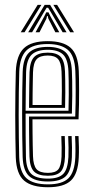

<svg xmlns="http://www.w3.org/2000/svg" viewBox="-20 -780 392 807"><path d="M181.5 7Q113.8 7 81.3 -20.9Q48.8 -48.9 46.3 -118.4Q45.3 -153.8 44.7 -199.9Q44 -246 44 -295.9Q44 -345.7 44.7 -393.5Q45.3 -441.3 46.5 -480Q49.2 -547.6 80.4 -577.3Q111.6 -607 180.7 -607Q245.6 -607 276.9 -579.1Q308.2 -551.1 311.1 -482.1Q311.7 -468.3 312.1 -447.1Q312.5 -425.9 312.5 -399.2Q312.6 -372.4 312.1 -341.7Q311.6 -311 310.1 -278.3H116.5Q116.6 -250.1 116.8 -223.3Q117.1 -196.5 117.5 -171.5Q118 -146.5 118.7 -123.3Q120 -84.7 133.6 -69Q147.3 -53.4 181.5 -53.4Q212.6 -53.4 224.8 -67.9Q236.9 -82.4 238.7 -121.9Q239.4 -137.4 239.1 -159.8Q238.9 -182.1 237.7 -208H252.2Q253.4 -181 253.6 -159.3Q253.9 -137.6 253.2 -121.3Q251.3 -75.9 235.4 -58.6Q219.5 -41.3 181.5 -41.3Q140.2 -41.3 122.8 -59.3Q105.4 -77.3 103.9 -122Q103.4 -143.4 102.9 -172.4Q102.5 -201.4 102.2 -232.5Q102 -263.5 102 -290.3H296.3Q297.4 -320.4 297.8 -348.8Q298.2 -377.3 298.1 -402.5Q298 -427.6 297.6 -447.9Q297.2 -468.2 296.6 -481.8Q293.8 -546 265.3 -570.4Q236.7 -594.9 180.7 -594.9Q117.7 -594.9 90.5 -567.4Q63.3 -539.9 61 -479.3Q59.7 -439.9 59.1 -392.6Q58.5 -345.3 58.5 -296.2Q58.5 -247.2 59.2 -201.5Q59.8 -155.8 60.7 -119.5Q62.9 -56.4 91.5 -30.7Q120.1 -5.1 181.5 -5.1Q241.7 -5.1 267.7 -30.8Q293.8 -56.6 296.6 -119.1Q297.1 -130.3 297.2 -144.7Q297.3 -159.1 296.9 -175.3Q296.5 -191.6 295.6 -208H310.1Q311.3 -185.8 311.7 -161.8Q312.1 -137.7 311.1 -118.5Q308.2 -50.4 278.6 -21.7Q249 7 181.5 7ZM181.5 -17.1Q126.5 -17.1 101.9 -40.2Q77.3 -63.3 75.2 -120.1Q74 -158.4 73.5 -205.6Q73 -252.7 73 -302.1Q73 -351.5 73.6 -397.2Q74.2 -442.9 75.3 -478.1Q77.5 -536.3 102.7 -559.6Q127.9 -582.9 180.7 -582.9Q230.3 -582.9 255 -561Q279.7 -539.1 282.1 -481.2Q282.9 -466.1 283.4 -439.4Q283.9 -412.6 283.7 -377.6Q283.5 -342.7 282.1 -302.4H87.6Q87.5 -250.4 87.8 -209.6Q88.1 -168.9 89 -121.1Q89.8 -71.5 110.3 -50.3Q130.8 -29.2 181.5 -29.2Q226.2 -29.2 245.7 -48.9Q265.2 -68.6 267.6 -120.2Q268.3 -137 268.1 -159.6Q267.8 -182.1 266.6 -208H281.1Q282.3 -183.4 282.6 -160.5Q282.9 -137.6 282.1 -119.7Q279.5 -62.7 257.1 -39.9Q234.7 -17.1 181.5 -17.1ZM87.6 -314.5H267.9Q269 -349.5 269 -382.1Q269.1 -414.6 268.7 -440.4Q268.4 -466.2 267.6 -480.7Q265.5 -531.9 244.6 -551.3Q223.7 -570.8 180.7 -570.8Q135 -570.8 113.3 -550.3Q91.6 -529.8 89.7 -477.5Q88.9 -449.7 88.4 -404.7Q87.9 -359.6 87.6 -314.5ZM102.1 -326.6Q102.3 -348.2 102.5 -373.2Q102.6 -398.3 103.1 -424.7Q103.6 -451.1 104.2 -476.7Q105.9 -522.4 123.6 -540.5Q141.2 -558.7 180.7 -558.7Q218.4 -558.7 234.9 -541.1Q251.4 -523.5 253.2 -479.7Q253.7 -467.7 254.1 -445Q254.6 -422.4 254.5 -392.1Q254.5 -361.8 253.5 -326.6ZM116.8 -338.7H239.1Q239.9 -369.6 240 -397.6Q240 -425.6 239.6 -447Q239.1 -468.4 238.7 -479.3Q237 -517.4 223.7 -532Q210.5 -546.6 180.7 -546.6Q148.1 -546.6 134.1 -531.1Q120 -515.6 118.7 -476.2Q118.3 -455.6 117.8 -433.8Q117.4 -412.1 117.1 -388.5Q116.9 -364.9 116.8 -338.7ZM67.1 -644.4 138.3 -759.6H154L83.2 -644.4ZM98.5 -644.4 167.7 -759.6H190.6L259.8 -644.4H243.3L194.3 -728L182.2 -747.6H176.1L164 -727.9L115 -644.4ZM129.5 -644.4 166 -710.9 174.5 -728.3H183.8L192.2 -710.9L229.2 -644.4H212.7L183.3 -701.6L180.5 -712.8H177.7L175.1 -701.6L146 -644.4ZM275 -644.4 204.3 -759.6H220L291.1 -644.4Z"/></svg>

Font: Big Shoulders Inline Thin
Style: Regular
Weight: 100
Designer: Patric King
Foundry: XO Type Co
Version: Version 2.002